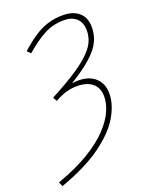

<svg xmlns="http://www.w3.org/2000/svg" viewBox="-152 -753 770 983"><g transform="rotate(-20 233.0 -261.0)"><path d="M14 150 4 126Q110 88 181 44.5Q252 1 294 -44Q336 -89 354 -131Q372 -173 372 -208Q372 -256 342 -281Q312 -306 258 -306Q230 -306 200.5 -298Q171 -290 136 -270L124 -292Q213 -339 268 -375.5Q323 -412 352.5 -442.5Q382 -473 393 -500.5Q404 -528 404 -556Q404 -600 379 -623Q354 -646 312 -646Q252 -646 203.5 -620.5Q155 -595 96 -544L78 -562Q117 -597 153 -621.5Q189 -646 228 -659Q267 -672 314 -672Q370 -672 402 -644Q434 -616 434 -564Q434 -494 384.5 -439.5Q335 -385 240 -328Q314 -339 358 -307.5Q402 -276 402 -214Q402 -155 364 -90Q326 -25 241 37Q156 99 14 150Z"/></g></svg>

Font: Source Sans 3
Style: Italic
Weight: 200
Italic angle: -11°
Designer: Paul D. Hunt
Foundry: Adobe
Version: Version 3.046;hotconv 1.0.118;makeotfexe 2.5.65603